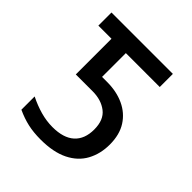

<svg xmlns="http://www.w3.org/2000/svg" viewBox="-196 -848 993 993"><g transform="rotate(45 300.0 -352.0)"><path d="M257 10Q205 10 163 0.5Q121 -9 78 -29V-126Q122 -104 166.5 -91.5Q211 -79 255 -79Q335 -79 376 -116Q417 -153 417 -223Q417 -293 375.5 -325Q334 -357 271 -357H148V-618H52V-714H501V-618H253V-444H290Q359 -444 413 -419Q467 -394 498 -345.5Q529 -297 529 -225Q529 -157 500 -103.5Q471 -50 410.5 -20Q350 10 257 10Z"/></g></svg>

Font: Noto Sans Mono Medium
Style: Regular
Weight: 500
Designer: Monotype Design Team
Foundry: Monotype Imaging Inc.
Version: Version 2.014